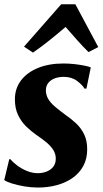

<svg xmlns="http://www.w3.org/2000/svg" viewBox="-20 -852 472 883"><path d="M377.5 -444.5H368.5Q359.5 -461 334.5 -479.8Q309.5 -498.5 273 -498.5Q251 -498.5 232.5 -491.8Q214 -485 202.8 -471.5Q191.5 -458 191 -437Q191 -416 201.2 -398Q211.5 -380 231.2 -363Q251 -346 278 -326Q306.5 -306.5 329.8 -284.8Q353 -263 367 -234.2Q381 -205.5 381 -165Q381 -121.5 363 -88.5Q345 -55.5 313.5 -33.5Q282 -11.5 241.2 -0.5Q200.5 10.5 154 10.5Q123.5 10.5 91.2 5Q59 -0.5 34 -8.5Q9 -16.5 -0.5 -24L22.5 -119.5H28.5Q38.5 -106.5 58.2 -91.5Q78 -76.5 103.2 -66Q128.5 -55.5 154.5 -55.5Q174.5 -55.5 193.2 -62.5Q212 -69.5 224.2 -84.2Q236.5 -99 236.5 -122.5Q236.5 -144 225.2 -162Q214 -180 193.8 -197Q173.5 -214 146.5 -232Q123.5 -248 100.8 -270Q78 -292 63.2 -322.8Q48.5 -353.5 48.5 -395Q48.5 -445 76.5 -482Q104.5 -519 154.8 -539.5Q205 -560 271.5 -560Q298 -560 323.8 -557Q349.5 -554 369.2 -550Q389 -546 397.5 -542ZM131.5 -610 90.5 -637.5 261.5 -832.5H326.5L432 -635.5L387 -612.5Q360.5 -638.5 334 -668.5Q307.5 -698.5 281.5 -728Q246 -697.5 208 -667Q170 -636.5 131.5 -610Z"/></svg>

Font: Merriweather 36pt ExtraBold
Style: Italic
Weight: 800
Italic angle: -7.8°
Version: Version 2.101